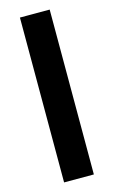

<svg xmlns="http://www.w3.org/2000/svg" viewBox="-113 -765 481 810"><g transform="rotate(-15 127.0 -360.0)"><path d="M62 0V-720H192V0Z"/></g></svg>

Font: Instrument Sans SemiBold
Style: Regular
Weight: 600
Designer: Rodrigo Fuenzalida
Foundry: fragTYPE
Version: Version 1.000;gftools[0.9.28]